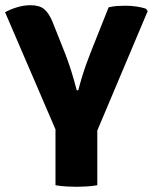

<svg xmlns="http://www.w3.org/2000/svg" viewBox="-22 -711 588 737"><path d="M191 -306H351.5V0Q331.5 3.5 309.8 4.8Q288 6 272 6Q257.5 6 233.8 4.8Q210 3.5 191 0ZM395 -683Q411.5 -687 428 -688Q444.5 -689 460 -689Q480.5 -689 501.5 -686Q522.5 -683 538.5 -677.5L545 -668.5L343.5 -191H201L-2.5 -664Q18 -675.5 43.8 -683.2Q69.5 -691 95 -691Q129 -691 147.2 -676.2Q165.5 -661.5 179.5 -627.5L227 -508Q239.5 -476.5 250.8 -440.8Q262 -405 272.5 -364.5H278.5Q285 -390 292.8 -415.5Q300.5 -441 309.5 -466Q318.5 -491 327.5 -513.5Z"/></svg>

Font: Signika
Style: Bold
Weight: 700
Designer: Anna Giedry
Foundry: Anna Giedry
Version: Version 2.001